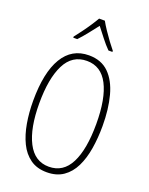

<svg xmlns="http://www.w3.org/2000/svg" viewBox="-173 -1035 877 1133"><g transform="rotate(20 265.0 -469.0)"><path d="M266 10Q204 10 162 -20Q120 -50 95 -101.5Q70 -153 58.5 -219.5Q47 -286 47 -359Q47 -537 103 -630.5Q159 -724 266 -724Q344 -724 391.5 -677Q439 -630 461 -547.5Q483 -465 483 -359Q483 -284 472 -217Q461 -150 436 -99Q411 -48 369 -19Q327 10 266 10ZM266 -25Q356 -25 400 -111.5Q444 -198 444 -358Q444 -517 399.5 -603Q355 -689 266 -689Q174 -689 130 -601.5Q86 -514 86 -358Q86 -202 131.5 -113.5Q177 -25 266 -25ZM142 -797Q158 -817 178 -844Q198 -871 216.5 -899Q235 -927 247 -948H283Q295 -926 314 -897.5Q333 -869 353 -842Q373 -815 388 -797V-790H363Q338 -815 312.5 -848Q287 -881 265 -909Q244 -882 217.5 -848.5Q191 -815 167 -790H142Z"/></g></svg>

Font: Noto Sans Mono Condensed ExtraLight
Style: Regular
Weight: 200
Width: 3
Designer: Monotype Design Team
Foundry: Monotype Imaging Inc.
Version: Version 2.014; ttfautohint (v1.8.4.7-5d5b)